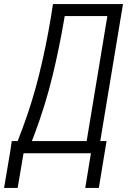

<svg xmlns="http://www.w3.org/2000/svg" viewBox="-50 -755 646 946"><path d="M370 171H437L475 -60H444L556 -735H211L200 -665Q177 -527 143.5 -390.5Q110 -254 60 -120L37 -60H8L-1 0H398ZM377 -60H107L122 -99Q174 -238 208.5 -380Q243 -522 267 -665L269 -676H479ZM-30 171H37L66 0H-1Z"/></svg>

Font: Iosevka Sparkle Light
Style: Italic
Weight: 300
Italic angle: -9°
Designer: Belleve Invis
Foundry: Belleve Invis
Version: Version 4.5.0; ttfautohint (v1.8.3)